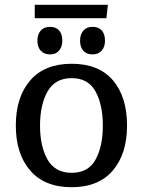

<svg xmlns="http://www.w3.org/2000/svg" viewBox="-20 -770 597 801"><path d="M46 -246Q46 -365 106 -434.5Q166 -504 279 -504Q392 -504 451 -435Q510 -366 510 -246Q510 -128 450.5 -58.5Q391 11 279 11Q166 11 106 -58.5Q46 -128 46 -246ZM409 -246Q409 -333 378.5 -388.5Q348 -444 279 -444Q210 -444 178.5 -388.5Q147 -333 147 -246Q147 -159 178.5 -104Q210 -49 279 -49Q348 -49 378.5 -104Q409 -159 409 -246ZM314 -600Q314 -626 327.5 -642Q341 -658 366 -658Q391 -658 404.5 -643Q418 -628 418 -600Q418 -574 404 -558.5Q390 -543 366 -543Q341 -543 327.5 -558.5Q314 -574 314 -600ZM136 -600Q136 -627 150 -642.5Q164 -658 189 -658Q213 -658 226.5 -643Q240 -628 240 -600Q240 -575 226.5 -559Q213 -543 189 -543Q164 -543 150 -558.5Q136 -574 136 -600ZM125 -750H430L424 -694H125Z"/></svg>

Font: Andada Pro Medium
Style: Regular
Weight: 500
Designer: Carolina Giovagnoli
Foundry: Huerta Tipografica
Version: Version 3.005; ttfautohint (v1.8.4)